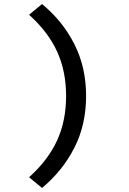

<svg xmlns="http://www.w3.org/2000/svg" viewBox="-20 -753 640 950"><path d="M188 177 124 124Q219 38 263 -59Q307 -156 307 -278Q307 -400 263 -497Q219 -594 124 -680L188 -733Q289 -650 347.5 -535.5Q406 -421 406 -278Q406 -135 347.5 -21Q289 93 188 177Z"/></svg>

Font: Source Code Pro SemiBold
Style: Regular
Weight: 600
Monospace: yes
Designer: Paul D. Hunt, Teo Tuominen
Foundry: Adobe Systems Incorporated
Version: Version 1.018;hotconv 1.0.116;makeotfexe 2.5.65601